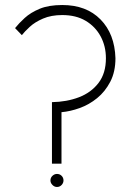

<svg xmlns="http://www.w3.org/2000/svg" viewBox="-20 -723 520 765"><path d="M187 -71V-316Q246 -317 294.5 -335.5Q343 -354 372.5 -392.5Q402 -431 402 -491Q402 -539 381 -578Q360 -617 321.5 -640Q283 -663 228 -663Q184 -663 151.5 -649Q119 -635 98.5 -616Q78 -597 67 -583L40 -611Q55 -630 78.5 -651.5Q102 -673 138 -688Q174 -703 228 -703Q324 -703 380.5 -645.5Q437 -588 440 -491Q440 -437 419.5 -397.5Q399 -358 367 -332Q335 -306 297.5 -292.5Q260 -279 225 -276V-71ZM207 22Q197 22 189 14Q181 6 181 -4Q181 -15 189 -22.5Q197 -30 207 -30Q218 -30 225.5 -22.5Q233 -15 233 -4Q233 6 225.5 14Q218 22 207 22Z"/></svg>

Font: Stick No Bills ExtraLight ExtraLight
Style: Regular
Weight: 250
Version: Version 2.000